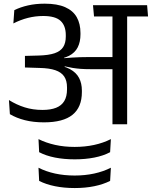

<svg xmlns="http://www.w3.org/2000/svg" viewBox="-20 -660 806 1020"><path d="M766.5 -572.5 761.5 -632.5H474L479.5 -572.5ZM577.5 0H655.5V-595H577.5ZM27.5 -128.5 32.5 -53.5Q67 -33 112.2 -21.5Q157.5 -10 213.5 -10Q315.5 -10 365.2 -50.2Q415 -90.5 415 -171V-179Q415 -217.5 400 -246Q385 -274.5 352.2 -292.5Q319.5 -310.5 266 -318L265 -344.5Q315 -347 346.8 -363.5Q378.5 -380 393 -408.8Q407.5 -437.5 407.5 -477.5V-484.5Q407.5 -533.5 387.8 -568.5Q368 -603.5 326 -622Q284 -640.5 217.5 -640.5Q169 -640.5 128.5 -631.2Q88 -622 56 -606L51 -535.5Q89 -555 128.5 -565Q168 -575 209.5 -575Q274 -575 301.8 -549.2Q329.5 -523.5 329.5 -473.5V-465.5Q329.5 -431.5 315.5 -409.8Q301.5 -388 270.2 -377.2Q239 -366.5 186.5 -365L112.5 -363V-301.5L191 -299Q242 -298 274 -287Q306 -276 321 -253.8Q336 -231.5 336 -196V-185.5Q336 -147.5 321.5 -123.2Q307 -99 278 -87.5Q249 -76 206 -76Q154.5 -76 111 -89.8Q67.5 -103.5 27.5 -128.5ZM260 -351V-311L322 -298.5L324 -307.5Q346 -302.5 365.8 -299.2Q385.5 -296 408.2 -294.2Q431 -292.5 461.5 -292.5H606V-357H460Q429 -357 406.5 -356.2Q384 -355.5 364 -354.2Q344 -353 321 -351L320 -358ZM377 186.5Q433.5 186.5 481.5 177Q529.5 167.5 565 148.5L569 79Q528.5 99.5 480 110Q431.5 120.5 376.5 120.5Q321.5 120.5 273 109.8Q224.5 99 184.5 79L188 148.5Q224 167.5 272 177Q320 186.5 377 186.5ZM377 339Q433.5 339 481 329.2Q528.5 319.5 565 301L569 231Q528.5 251.5 480 262Q431.5 272.5 376.5 272.5Q321.5 272.5 273 262Q224.5 251.5 184.5 231L188 301Q224 319.5 272 329.2Q320 339 377 339Z"/></svg>

Font: Anek Devanagari
Style: Regular
Weight: 400
Designer: Kailash Malviya (Devanagari) & Yesha Goshar (Latin)
Foundry: Ek Type
Version: Version 1.003